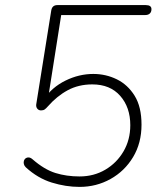

<svg xmlns="http://www.w3.org/2000/svg" viewBox="-20 -725 640 753"><path d="M292 8Q238 8 183 -9Q128 -26 81 -69Q75 -75 73.5 -82Q72 -89 74 -95Q76 -101 81 -104.5Q86 -108 93 -107.5Q100 -107 108 -100Q154 -60 197.5 -46.5Q241 -33 292 -33Q348 -33 393 -59.5Q438 -86 464.5 -131.5Q491 -177 491 -234Q491 -304 451.5 -349Q412 -394 342 -394Q288 -394 245.5 -371Q203 -348 167 -307Q161 -300 155.5 -296Q150 -292 141 -292Q132 -292 126.5 -298.5Q121 -305 122 -315L181 -684Q183 -695 189 -700Q195 -705 205 -705H552Q563 -705 568.5 -701Q574 -697 574 -689Q574 -678 567.5 -672Q561 -666 550 -666H220L168 -336H152Q184 -383 237 -409Q290 -435 346 -435Q395 -435 438 -414Q481 -393 508 -349.5Q535 -306 535 -236Q535 -164 502 -109Q469 -54 413.5 -23Q358 8 292 8Z"/></svg>

Font: Nunito ExtraLight ExtraLight
Style: Italic
Weight: 250
Italic angle: -9°
Version: Version 3.602